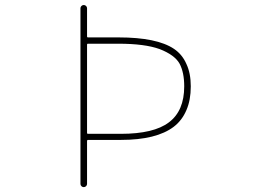

<svg xmlns="http://www.w3.org/2000/svg" viewBox="-20 -773 1040 770"><path d="M302.7 -35.2V-740.2Q302.7 -745.1 306.6 -749Q310.5 -752.9 315.9 -752.9Q321.3 -752.9 325.2 -749Q329.1 -745.1 329.1 -740.2V-627Q329.1 -623 333 -623H455.1Q609.4 -623 677.7 -577.1Q710.9 -554.7 727.5 -516.6Q745.1 -479.5 745.1 -426.8Q745.1 -371.1 727.5 -331.1Q710 -290 676.8 -264.6Q607.4 -211.9 464.8 -211.9H333Q329.1 -211.9 329.1 -207V-35.2Q329.1 -30.3 325.2 -26.4Q321.3 -22.5 315.9 -22.5Q310.5 -22.5 306.6 -26.4Q302.7 -30.3 302.7 -35.2ZM329.1 -240.2Q329.1 -236.3 333 -236.3H464.8Q596.7 -236.3 657.2 -282.2Q718.8 -328.1 718.8 -426.8Q718.8 -482.4 700.2 -517.6Q680.7 -552.7 620.1 -576.2Q560.5 -597.7 455.1 -597.7H333Q329.1 -597.7 329.1 -593.8Z"/></svg>

Font: Rounded-X Mgen+ 1mn thin
Style: Regular
Weight: 100
Designer: [Source Han Sans]
Ryoko NISHIZUKA  (kana & ideographs); Paul D. Hunt (Latin, Greek & Cyrillic); Wenlong ZHANG  (bopomofo
Version: Version 1.059.20150602